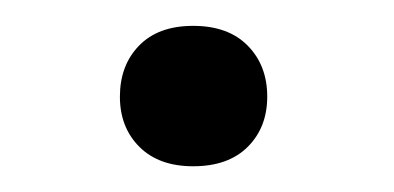

<svg xmlns="http://www.w3.org/2000/svg" viewBox="-20 -430 302 147"><path d="M184.6 -356Q184.6 -332.5 169.7 -317.6Q154.8 -302.7 127.9 -302.7Q101.6 -302.7 86.7 -317.6Q71.8 -332.5 71.8 -356Q71.8 -379.9 86.4 -395Q101.1 -410.2 127.9 -410.2Q154.8 -410.2 169.7 -395Q184.6 -379.9 184.6 -356Z"/></svg>

Font: Heebo
Style: Regular
Weight: 400
Designer: Oded Ezer
Foundry: Meir Sadan
Version: Version 2.001; ttfautohint (v1.5.14-ce02) -l 8 -r 50 -G 200 